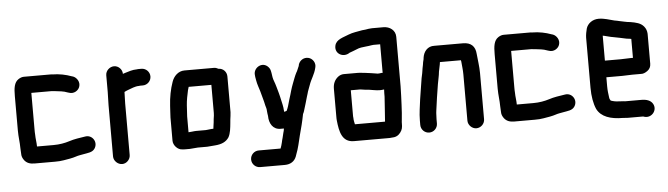

<svg xmlns="http://www.w3.org/2000/svg" viewBox="-48 -815 4080 1172"><g transform="rotate(-5 1991.5 -228.5)"><path d="M153 -153C152 -162 152 -174 152 -187V-409H270C275 -409 280 -409 285 -408C288 -408 292 -408 297 -407C322 -404 350 -402 371 -393L381 -390C411 -379 439 -399 446 -420C457 -450 436 -478 415 -486L405 -489C373 -501 331 -510 290 -510C285 -511 279 -511 272 -511H115C104 -511 93 -507 82 -500C54 -482 50 -446 50 -398V-187C50 -147 56 -115 56 -79C56 -66 58 -53 58 -40C58 -29 63 -16 72 -4C86 14 105 22 134 22H260C279 22 297 21 313 18C338 14 369 9 389 2C403 -3 419 -5 434 -8C464 -14 491 -14 506 -36C532 -74 500 -123 456 -115C423 -110 387 -105 357 -95C329 -86 296 -80 260 -80H158C158 -105 153 -128 153 -153Z M617 -476V-374C617 -350 615 -319 615 -293V21C615 48 640 72 667 72C694 72 717 48 717 21V-295C717 -317 719 -344 719 -365C726 -369 731 -371 741 -375C762 -382 785 -394 810 -394C814 -395 819 -395 824 -395H834C862 -395 885 -418 885 -446C885 -474 862 -497 834 -497H824C817 -497 810 -497 805 -496C779 -496 754 -487 731 -480L719 -476C719 -503 696 -527 669 -527C642 -527 617 -504 617 -476Z M1087 -86V-183C1088 -204 1090 -229 1091 -250C1093 -282 1100 -314 1106 -342L1112 -362H1251V-190C1250 -181 1250 -176 1250 -174C1249 -168 1248 -161 1247 -153L1245 -132L1242 -111L1240 -95L1239 -94C1233 -94 1227 -94 1221 -93L1203 -91C1199 -90 1196 -90 1193 -90H1134C1119 -90 1101 -86 1087 -86ZM1303 -456C1294 -461 1285 -464 1276 -464H1095C1056 -464 1028 -434 1017 -401C1002 -359 992 -309 989 -256L987 -222C986 -209 986 -196 985 -185V-43C985 -15 1012 15 1041 15C1046 16 1054 16 1063 16H1086C1101 16 1121 12 1136 12H1193C1204 12 1219 9 1230 9C1235 8 1239 8 1242 8C1280 5 1309 -6 1327 -34C1340 -57 1343 -90 1346 -120L1348 -142C1350 -160 1352 -165 1353 -186V-405C1353 -433 1331 -456 1303 -456Z M1579 -143C1579 -97 1602 -58 1648 -58H1669C1668 -49 1666 -40 1663 -31L1656 -2C1653 7 1651 17 1649 26C1646 41 1642 50 1638 62H1504C1476 62 1453 85 1453 113C1453 141 1476 164 1504 164H1655C1691 164 1715 147 1726 119C1732 104 1734 94 1740 79C1745 65 1751 38 1755 22L1762 -7C1774 -51 1784 -89 1793 -136C1797 -143 1800 -151 1802 -159C1810 -185 1819 -214 1826 -240L1831 -256C1835 -274 1844 -292 1849 -308C1861 -344 1883 -371 1892 -411C1901 -441 1880 -468 1857 -474C1826 -482 1801 -462 1794 -439C1793 -433 1792 -427 1789 -423C1784 -413 1781 -401 1774 -391C1764 -372 1756 -348 1748 -328C1742 -315 1738 -298 1733 -284C1728 -268 1724 -250 1718 -234C1712 -216 1708 -195 1701 -178L1695 -164L1680 -159C1679 -169 1677 -174 1677 -185C1674 -208 1667 -230 1663 -252L1657 -276C1650 -300 1643 -329 1634 -352C1628 -366 1625 -386 1623 -403L1621 -413C1619 -426 1612 -437 1601 -446C1565 -474 1515 -440 1521 -398L1522 -387C1523 -380 1525 -372 1526 -364C1530 -340 1539 -318 1545 -297C1552 -268 1562 -239 1568 -208C1571 -198 1575 -186 1575 -175C1576 -161 1577 -156 1579 -143Z M2097 -86C2096 -91 2096 -96 2096 -101V-255H2149C2153 -255 2157 -255 2161 -254L2181 -251C2188 -250 2195 -250 2204 -249C2227 -246 2249 -240 2273 -240C2282 -240 2290 -241 2297 -242H2299C2298 -227 2298 -213 2298 -198C2294 -147 2292 -99 2288 -53C2288 -50 2288 -48 2287 -46H2103C2100 -59 2097 -72 2097 -86ZM2273 -342C2269 -342 2265 -342 2262 -343C2241 -346 2215 -351 2193 -353L2174 -355C2165 -356 2157 -357 2148 -357H2062C2049 -357 2036 -352 2026 -344C2006 -328 1994 -305 1994 -273V-101C1994 -93 1994 -85 1995 -78C2002 -10 2015 56 2088 56H2298C2305 56 2312 56 2318 55C2343 55 2360 47 2373 30C2387 12 2389 -2 2389 -27C2389 -32 2389 -37 2390 -43C2393 -77 2396 -102 2397 -139C2398 -172 2401 -217 2401 -252V-556C2401 -596 2367 -621 2328 -621H2258C2244 -621 2229 -618 2217 -616L2197 -614C2167 -608 2138 -605 2113 -595C2081 -581 2034 -573 2026 -534C2015 -484 2070 -456 2109 -484C2123 -489 2140 -495 2154 -501C2170 -509 2192 -511 2211 -513L2229 -515C2239 -516 2248 -519 2258 -519H2299V-344H2290C2284 -343 2280 -342 2273 -342Z M2602 -7V-34C2602 -39 2602 -46 2603 -57C2603 -67 2604 -76 2605 -84C2612 -137 2620 -193 2629 -246C2633 -271 2640 -296 2642 -321C2645 -340 2651 -359 2653 -379H2782C2782 -376 2782 -374 2783 -372C2785 -347 2789 -320 2789 -292V-8C2789 19 2813 43 2840 43C2867 43 2891 20 2891 -8V-291C2891 -332 2884 -372 2881 -409C2878 -456 2852 -481 2803 -481H2628C2586 -483 2561 -451 2556 -414C2556 -412 2556 -409 2555 -405C2551 -391 2550 -384 2548 -370C2546 -358 2542 -344 2541 -331L2539 -319C2537 -312 2535 -302 2533 -291C2527 -248 2519 -207 2513 -164C2508 -121 2500 -81 2500 -34V-7C2500 21 2523 44 2551 44C2579 44 2602 21 2602 -7Z M3093 -153C3092 -162 3092 -174 3092 -187V-409H3210C3215 -409 3220 -409 3225 -408C3228 -408 3232 -408 3237 -407C3262 -404 3290 -402 3311 -393L3321 -390C3351 -379 3379 -399 3386 -420C3397 -450 3376 -478 3355 -486L3345 -489C3313 -501 3271 -510 3230 -510C3225 -511 3219 -511 3212 -511H3055C3044 -511 3033 -507 3022 -500C2994 -482 2990 -446 2990 -398V-187C2990 -147 2996 -115 2996 -79C2996 -66 2998 -53 2998 -40C2998 -29 3003 -16 3012 -4C3026 14 3045 22 3074 22H3200C3219 22 3237 21 3253 18C3278 14 3309 9 3329 2C3343 -3 3359 -5 3374 -8C3404 -14 3431 -14 3446 -36C3472 -74 3440 -123 3396 -115C3363 -110 3327 -105 3297 -95C3269 -86 3236 -80 3200 -80H3098C3098 -105 3093 -128 3093 -153Z M3816 -200H3870C3882 -199 3895 -204 3909 -214C3923 -224 3931 -238 3931 -257V-441C3930 -458 3925 -473 3914 -486C3895 -509 3867 -515 3832 -521L3815 -523C3810 -524 3804 -525 3799 -526C3779 -529 3757 -536 3736 -539C3706 -546 3676 -558 3641 -558C3603 -558 3573 -535 3564 -505C3560 -492 3555 -465 3555 -449V-142C3555 -91 3563 -45 3578 -11C3603 39 3661 58 3735 58C3745 58 3754 60 3766 60H3858C3862 60 3866 62 3869 63C3913 74 3950 27 3927 -12C3915 -33 3890 -42 3858 -42H3758C3751 -43 3743 -44 3735 -44C3731 -44 3726 -44 3720 -45C3702 -45 3685 -49 3671 -54C3669 -58 3663 -66 3663 -74C3660 -96 3657 -117 3657 -143V-198H3754C3769 -198 3802 -200 3816 -200ZM3754 -300H3657V-453L3667 -451C3682 -448 3702 -441 3718 -439C3746 -434 3773 -428 3801 -422L3818 -420C3821 -419 3825 -419 3829 -418V-302H3816C3803 -302 3769 -300 3754 -300Z"/></g></svg>

Font: Electronic
Style: UltBlk
Weight: 500
Version: Version 1.011